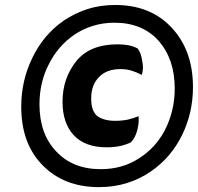

<svg xmlns="http://www.w3.org/2000/svg" viewBox="-20 -729 796 772"><path d="M755.9 -378.9Q755.9 -526.4 669.9 -618.2Q585 -709 443.4 -709Q382.8 -709 331.1 -692.4Q278.3 -674.8 235.4 -645.5Q155.3 -589.8 110.4 -497.1Q65.4 -405.3 65.4 -299.8Q65.4 -151.4 151.4 -64.5Q237.3 23.4 377.9 23.4Q438.5 23.4 491.2 6.8Q543.9 -9.8 586.9 -40Q667 -94.7 711.9 -185.5Q755.9 -275.4 755.9 -378.9ZM384.8 -48.8Q272.5 -48.8 206.1 -120.1Q138.7 -190.4 138.7 -309.6Q138.7 -398.4 176.8 -471.7Q213.9 -544.9 278.3 -588.9Q312.5 -612.3 353.5 -625Q394.5 -637.7 440.4 -637.7Q552.7 -637.7 618.2 -564.5Q682.6 -490.2 682.6 -373Q682.6 -326.2 671.9 -283.2Q661.1 -240.2 641.6 -203.1Q604.5 -133.8 538.1 -91.8Q471.7 -48.8 384.8 -48.8ZM549.8 -427.7Q554.7 -441.4 554.7 -458Q554.7 -470.7 551.8 -484.4Q546.9 -517.6 533.2 -534.2Q516.6 -543 497.1 -546.9Q476.6 -550.8 453.1 -550.8Q340.8 -550.8 286.1 -482.4Q231.4 -413.1 231.4 -320.3Q231.4 -233.4 277.3 -184.6Q322.3 -136.7 409.2 -136.7Q440.4 -136.7 465.8 -142.6Q490.2 -148.4 506.8 -157.2Q523.4 -173.8 532.2 -206.1Q540 -238.3 537.1 -261.7Q517.6 -253.9 494.1 -248Q469.7 -243.2 443.4 -243.2Q398.4 -243.2 372.1 -261.7Q346.7 -281.2 346.7 -333Q346.7 -387.7 377.9 -418.9Q408.2 -451.2 464.8 -451.2Q490.2 -451.2 510.7 -444.3Q530.3 -438.5 549.8 -427.7Z"/></svg>

Font: cl
Style: Bold Italic
Weight: 400
Designer: Mitja Miklavcic
Version: Version 7.504; 2011; Build 1022